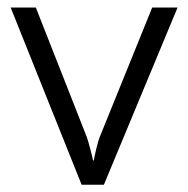

<svg xmlns="http://www.w3.org/2000/svg" viewBox="-20 -496 506 518"><path d="M8.8 -475.6H76.7L213.9 -127Q217.8 -116.2 223.9 -92.8Q230 -69.3 231 -63H232.9Q234.4 -71.8 239.7 -94.2Q245.1 -116.7 248.5 -125L390.6 -475.6H459L260.3 2.4H200.2Z"/></svg>

Font: Selawik Semilight
Style: Regular
Weight: 300
Designer: Aaron Bell
Foundry: Microsoft Corporation
Version: Version 1.01